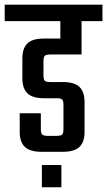

<svg xmlns="http://www.w3.org/2000/svg" viewBox="-40 -646 456 817"><path d="M138.2 150.9V56.2H221.2V150.9ZM307.1 -414.1H173.8Q155.8 -414.1 150.4 -408.4Q145 -402.8 145 -384.8V-325.2Q145 -307.6 150.6 -302.2Q156.2 -296.9 173.8 -296.9H228Q276.4 -296.9 298.1 -276.1Q319.8 -255.4 319.8 -211.9V-85Q319.8 -41.5 298.1 -20.8Q276.4 0 228 0H136.2Q87.9 0 65.9 -20.8Q43.9 -41.5 43.9 -85V-164.1H133.8V-97.2Q133.8 -79.6 139.6 -73.7Q145.5 -67.9 162.1 -67.9H201.2Q218.8 -67.9 224.4 -73.5Q230 -79.1 230 -97.2V-200.2Q230 -217.3 224.4 -222.7Q218.8 -228 201.2 -228H146Q98.6 -228 76.9 -248.8Q55.2 -269.5 55.2 -313V-397Q55.2 -440.9 76.7 -461.4Q98.1 -481.9 146 -481.9H216.8V-556.2H-20V-626H396V-556.2H307.1Z"/></svg>

Font: Teko
Style: Regular
Weight: 400
Designer: Manushi Parikh, Jonny Pinhorn
Foundry: Indian Type Foundry
Version: Version 2.000;PS 1.0;hotconv 1.0.79;makeotf.lib2.5.61930